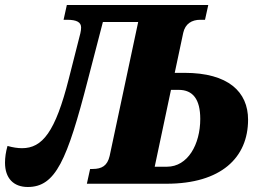

<svg xmlns="http://www.w3.org/2000/svg" viewBox="-55 -734 1040 767"><path d="M56 13C167 13 213 -93 296 -415L356 -646H497L383 -111C374 -72 352 -59 315 -59H305L292 0H610C828 0 936 -104 936 -256C936 -367 857 -443 682 -443H643L677 -603C685 -639 711 -655 745 -655H764L777 -714H212L199 -655H213C252 -655 269 -645 269 -624C269 -617 268 -610 266 -601L220 -420C166 -206 114 -142 33 -142C16 -142 -4 -145 -25 -151C-32 -127 -35 -104 -35 -84C-35 -22 -1 13 56 13ZM659 -375C715 -375 745 -338 745 -259C745 -157 695 -68 612 -68H563L628 -375Z"/></svg>

Font: Noto Serif SemiCondensed Black
Style: Italic
Weight: 900
Width: 4
Italic angle: -12°
Designer: Monotype Design Team
Foundry: Monotype Imaging Inc.
Version: Version 2.014